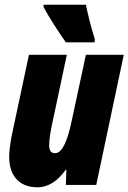

<svg xmlns="http://www.w3.org/2000/svg" viewBox="-20 -786 546 816"><path d="M260 -606H382L383 -619C364 -680 353 -728 345 -766H165V-757C183 -720 236 -639 260 -606ZM139 10C187 10 227 -19 259 -64H262L260 0H389L506 -553H345L284 -269C268 -195 247 -135 214 -135C195 -135 189 -148 189 -170C189 -188 193 -217 199 -247L264 -553H103L28 -201C23 -172 19 -143 19 -120C19 -40 61 10 139 10Z"/></svg>

Font: Noto Sans UI Condensed Black
Style: Italic
Weight: 900
Width: 3
Italic angle: -192°
Designer: Monotype Design Team
Foundry: Monotype Imaging Inc.
Version: Version 1.901